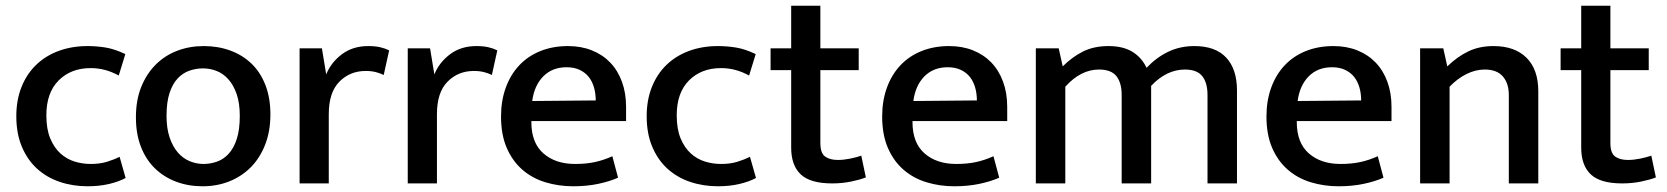

<svg xmlns="http://www.w3.org/2000/svg" viewBox="-20 -641 5827 671"><path d="M297 -68Q329 -68 353.5 -75.5Q378 -83 398 -93L419 -19Q395 -6 361 2Q327 10 286 10Q234 10 188.5 -5.5Q143 -21 109.5 -51.5Q76 -82 56.5 -128Q37 -174 37 -235Q37 -291 55 -336.5Q73 -382 106 -414Q139 -446 185 -463Q231 -480 286 -480Q317 -480 348.5 -475Q380 -470 418 -452L395 -377Q348 -403 297 -403Q228 -403 185 -360Q142 -317 142 -238Q142 -190 155.5 -157.5Q169 -125 191 -105Q213 -85 240.5 -76.5Q268 -68 297 -68Z M925 -241Q925 -182 906.5 -135Q888 -88 856 -56Q824 -24 781 -7Q738 10 688 10Q638 10 595.5 -6Q553 -22 521.5 -52.5Q490 -83 472.5 -128Q455 -173 455 -231Q455 -291 473.5 -337Q492 -383 524 -415Q556 -447 599 -463.5Q642 -480 692 -480Q742 -480 784.5 -464.5Q827 -449 858.5 -419Q890 -389 907.5 -344Q925 -299 925 -241ZM818 -236Q818 -281 807 -312.5Q796 -344 778 -364Q760 -384 737 -393Q714 -402 689 -402Q665 -402 642 -394Q619 -386 601 -367Q583 -348 572.5 -316Q562 -284 562 -236Q562 -192 573 -160Q584 -128 602 -107.5Q620 -87 643.5 -77.5Q667 -68 691 -68Q715 -68 738 -76Q761 -84 779 -103.5Q797 -123 807.5 -155.5Q818 -188 818 -236Z M1027 0V-472H1105L1120 -381Q1137 -423 1175 -451.5Q1213 -480 1267 -480Q1291 -480 1308.5 -476Q1326 -472 1340 -465L1321 -379Q1309 -385 1293.5 -389Q1278 -393 1258 -393Q1203 -393 1166 -355.5Q1129 -318 1129 -242V0Z M1405 0V-472H1483L1498 -381Q1515 -423 1553 -451.5Q1591 -480 1645 -480Q1669 -480 1686.5 -476Q1704 -472 1718 -465L1699 -379Q1687 -385 1671.5 -389Q1656 -393 1636 -393Q1581 -393 1544 -355.5Q1507 -318 1507 -242V0Z M2168 -218H1837V-214Q1837 -142 1879 -105Q1921 -68 1990 -68Q2028 -68 2058.5 -74.5Q2089 -81 2120 -95L2140 -20Q2111 -7 2071 1.5Q2031 10 1983 10Q1932 10 1886 -4Q1840 -18 1805.5 -48Q1771 -78 1751 -124Q1731 -170 1731 -234Q1731 -289 1747.5 -334.5Q1764 -380 1794.5 -412.5Q1825 -445 1868.5 -462.5Q1912 -480 1965 -480Q2011 -480 2048.5 -465Q2086 -450 2112.5 -422.5Q2139 -395 2153.5 -355.5Q2168 -316 2168 -268ZM2062 -290Q2062 -314 2056 -335Q2050 -356 2038 -371.5Q2026 -387 2006.5 -396.5Q1987 -406 1960 -406Q1910 -406 1878.5 -374Q1847 -342 1840 -288Z M2500 -68Q2532 -68 2556.5 -75.5Q2581 -83 2601 -93L2622 -19Q2598 -6 2564 2Q2530 10 2489 10Q2437 10 2391.5 -5.5Q2346 -21 2312.5 -51.5Q2279 -82 2259.5 -128Q2240 -174 2240 -235Q2240 -291 2258 -336.5Q2276 -382 2309 -414Q2342 -446 2388 -463Q2434 -480 2489 -480Q2520 -480 2551.5 -475Q2583 -470 2621 -452L2598 -377Q2551 -403 2500 -403Q2431 -403 2388 -360Q2345 -317 2345 -238Q2345 -190 2358.5 -157.5Q2372 -125 2394 -105Q2416 -85 2443.5 -76.5Q2471 -68 2500 -68Z M2981 -396H2847V-141Q2847 -106 2863.5 -94Q2880 -82 2908 -82Q2928 -82 2950.5 -86.5Q2973 -91 2990 -97L3006 -21Q2986 -13 2954.5 -6.5Q2923 0 2888 0Q2812 0 2778.5 -31.5Q2745 -63 2745 -125V-396H2673V-472H2745V-621H2847V-472H2981Z M3500 -218H3169V-214Q3169 -142 3211 -105Q3253 -68 3322 -68Q3360 -68 3390.5 -74.5Q3421 -81 3452 -95L3472 -20Q3443 -7 3403 1.5Q3363 10 3315 10Q3264 10 3218 -4Q3172 -18 3137.5 -48Q3103 -78 3083 -124Q3063 -170 3063 -234Q3063 -289 3079.5 -334.5Q3096 -380 3126.5 -412.5Q3157 -445 3200.5 -462.5Q3244 -480 3297 -480Q3343 -480 3380.5 -465Q3418 -450 3444.5 -422.5Q3471 -395 3485.5 -355.5Q3500 -316 3500 -268ZM3394 -290Q3394 -314 3388 -335Q3382 -356 3370 -371.5Q3358 -387 3338.5 -396.5Q3319 -406 3292 -406Q3242 -406 3210.5 -374Q3179 -342 3172 -288Z M3703 0H3600V-472H3680L3694 -409Q3727 -442 3765 -461Q3803 -480 3854 -480Q3905 -480 3937.5 -460Q3970 -440 3987 -404Q4021 -440 4062.5 -460Q4104 -480 4154 -480Q4228 -480 4265.5 -439.5Q4303 -399 4303 -325V0H4200V-309Q4200 -352 4181.5 -375Q4163 -398 4121 -398Q4057 -398 4003 -341V0H3900V-309Q3900 -352 3881.5 -375Q3863 -398 3821 -398Q3757 -398 3703 -338Z M4843 -218H4512V-214Q4512 -142 4554 -105Q4596 -68 4665 -68Q4703 -68 4733.5 -74.5Q4764 -81 4795 -95L4815 -20Q4786 -7 4746 1.5Q4706 10 4658 10Q4607 10 4561 -4Q4515 -18 4480.5 -48Q4446 -78 4426 -124Q4406 -170 4406 -234Q4406 -289 4422.5 -334.5Q4439 -380 4469.5 -412.5Q4500 -445 4543.5 -462.5Q4587 -480 4640 -480Q4686 -480 4723.5 -465Q4761 -450 4787.5 -422.5Q4814 -395 4828.5 -355.5Q4843 -316 4843 -268ZM4737 -290Q4737 -314 4731 -335Q4725 -356 4713 -371.5Q4701 -387 4681.5 -396.5Q4662 -406 4635 -406Q4585 -406 4553.5 -374Q4522 -342 4515 -288Z M5046 0H4943V-472H5024L5038 -409Q5073 -443 5111.5 -461.5Q5150 -480 5199 -480Q5274 -480 5315 -439Q5356 -398 5356 -322V0H5253V-309Q5253 -350 5232 -374Q5211 -398 5169 -398Q5137 -398 5105.5 -382.5Q5074 -367 5046 -338Z M5742 -396H5608V-141Q5608 -106 5624.5 -94Q5641 -82 5669 -82Q5689 -82 5711.5 -86.5Q5734 -91 5751 -97L5767 -21Q5747 -13 5715.5 -6.5Q5684 0 5649 0Q5573 0 5539.5 -31.5Q5506 -63 5506 -125V-396H5434V-472H5506V-621H5608V-472H5742Z"/></svg>

Font: Ek Mukta Medium
Style: Regular
Weight: 500
Designer: Girish Dalvi and Yashodeep Gholap
Foundry: Ek Type
Version: Version 2.538;PS 1.002;hotconv 16.6.51;makeotf.lib2.5.65220;